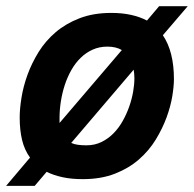

<svg xmlns="http://www.w3.org/2000/svg" viewBox="-31 -569 632 626"><path d="M-11.2 37.1 66.9 -55.2Q48.8 -80.1 41 -112.5Q33.2 -145 33.2 -186Q33.2 -214.4 39.1 -250.7Q44.9 -287.1 58.6 -325Q72.3 -362.8 94.7 -399.2Q117.2 -435.5 150.4 -463.9Q183.6 -492.2 228.5 -509.5Q273.4 -526.9 332 -526.9Q367.2 -526.9 396 -520.5Q424.8 -514.2 448.2 -502L487.8 -548.8H581.1L500 -454.1Q536.1 -400.9 536.1 -311Q536.1 -288.6 530.8 -255.6Q525.4 -222.7 512.2 -186.5Q499 -150.4 477.1 -114.3Q455.1 -78.1 422.1 -49.3Q389.2 -20.5 343.8 -2.7Q298.3 15.1 238.8 15.1Q202.1 15.1 172.9 8.8Q143.6 2.4 121.1 -8.8L82 37.1ZM407.2 -314Q407.2 -321.8 406.5 -328.4Q405.8 -335 404.8 -341.8L201.2 -103Q210.9 -98.6 223.1 -96.9Q235.4 -95.2 251 -95.2Q277.8 -95.2 299.8 -106Q321.8 -116.7 339.1 -134.3Q356.4 -151.9 369.1 -174.6Q381.8 -197.3 390.4 -221.7Q398.9 -246.1 403.1 -270Q407.2 -293.9 407.2 -314ZM163.1 -168 366.2 -405.8Q347.7 -417 318.8 -417Q293 -417 271.2 -407.2Q249.5 -397.5 232.2 -380.6Q214.8 -363.8 201.9 -341.1Q189 -318.4 180.4 -292.5Q171.9 -266.6 167.5 -238.8Q163.1 -210.9 163.1 -184.1Z"/></svg>

Font: Lorenzo Sans
Style: Bold Italic
Weight: 700
Italic angle: -12°
Foundry: Intel Corporation
Version: Version 1.00; ttfautohint (v1.5)